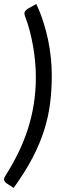

<svg xmlns="http://www.w3.org/2000/svg" viewBox="-39 -796 318 964"><path d="M141 -409Q141 -445.5 137.5 -485Q134 -524.5 127 -564.2Q120 -604 110 -642.2Q100 -680.5 87 -713.5Q81 -729.5 86 -737.8Q91 -746 99.5 -751.5L143 -776Q163.5 -733 178.2 -687.2Q193 -641.5 202.5 -595.5Q212 -549.5 216.5 -504.2Q221 -459 221 -417Q221 -346 212.8 -279Q204.5 -212 183.2 -144Q162 -76 124.8 -4.5Q87.5 67 29.5 147.5L-8 123Q-15 118 -18 109.5Q-21 101 -11 85Q25 28.5 53.2 -29.5Q81.5 -87.5 101 -148.5Q120.5 -209.5 130.8 -274.2Q141 -339 141 -409Z"/></svg>

Font: Lato Medium
Style: Italic
Weight: 500
Italic angle: -7°
Designer: Lukasz Dziedzic
Foundry: tyPoland Lukasz Dziedzic
Version: Version 2.006; 2014-01-15